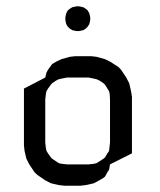

<svg xmlns="http://www.w3.org/2000/svg" viewBox="-20 -591 510 611"><path d="M56.2 -128.9V-309.1L124 -344.2L127.9 -359.9L132.8 -369.1L142.1 -381.8L146 -387.2L159.2 -395L175.8 -402.8L202.1 -410.2L219.2 -412.1H271L287.1 -410.2L314 -402.8L330.1 -395L356.9 -377.9L365.2 -369.1L381.8 -344.2L391.1 -326.2L397 -300.8L399.9 -283.2V-103L330.1 -67.9L327.1 -50.8L321.8 -43L314 -28.8L309.1 -24.9L295.9 -17.1L278.8 -7.8L252.9 -2L235.8 0H185.1L167 -2L142.1 -7.8L124 -17.1L99.1 -34.2L89.8 -43L73.2 -67.9L64 -85.9L58.1 -110.8ZM124 -137.2 126 -120.1 127.9 -110.8 132.8 -103 142.1 -89.8 146 -85.9 159.2 -77.1 167 -71.8 175.8 -69.8 192.9 -67.9H262.2L278.8 -69.8L287.1 -71.8L295.9 -77.1L309.1 -85.9L314 -89.8L321.8 -103L327.1 -110.8L328.1 -120.1L330.1 -137.2V-273.9L329.1 -292L327.1 -300.8L321.8 -309.1L314 -321.8L309.1 -326.2L295.9 -335L287.1 -338.9L278.8 -340.8L262.2 -344.2H192.9L175.8 -340.8L167 -338.9L159.2 -335L146 -326.2L142.1 -321.8L132.8 -309.1L127.9 -300.8L126 -292L124 -273.9ZM188 -526.9V-536.1L189.9 -544.9L190.9 -548.8L195.8 -558.1L202.1 -563L210 -567.9L213.9 -568.8L223.1 -570.8H231.9L241.2 -568.8L245.1 -567.9L252.9 -563L258.8 -558.1L264.2 -548.8L265.1 -544.9L267.1 -536.1V-526.9L265.1 -518.1L264.2 -514.2L258.8 -505.9L252.9 -500L245.1 -495.1L241.2 -494.1L231.9 -492.2H223.1L213.9 -494.1L210 -495.1L202.1 -500L195.8 -505.9L190.9 -514.2L189.9 -518.1Z"/></svg>

Font: Petahja
Style: Regular
Weight: 400
Designer: T. Christopher White
Version: Version 1.1